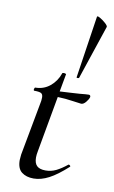

<svg xmlns="http://www.w3.org/2000/svg" viewBox="-84 -767 489 825"><g transform="rotate(10 160.0 -355.0)"><path d="M60 -371Q61 -374 62 -374Q99 -374 126.5 -396.5Q154 -419 166 -454Q166 -457 173 -457Q177 -457 180.5 -455.5Q184 -454 183 -453L169 -376Q193 -377 215 -378.5Q237 -380 255 -381Q284 -384 295 -384Q299 -384 301 -381Q303 -378 302 -374Q299 -364 289 -352Q279 -340 269 -340Q264 -340 231.5 -345Q199 -350 165 -351L121 -106Q118 -91 118 -79Q118 -54 130 -42.5Q142 -31 168 -31Q192 -31 213.5 -41.5Q235 -52 261 -73H262Q265 -73 268 -70Q271 -67 269 -65Q224 -24 189.5 -6Q155 12 123 12Q91 12 71 -3.5Q51 -19 51 -56Q51 -62 53 -80L95 -306Q99 -323 99 -337Q99 -351 91 -355.5Q83 -360 61 -360Q58 -360 58 -365Q58 -368 60 -371ZM271 -720Q272 -725 285 -717.5Q298 -710 309.5 -699.5Q321 -689 320 -684L241 -448Q240 -446 235 -446Q230 -446 230 -448Z"/></g></svg>

Font: CormorantInfant-MediumItalic
Style: Italic
Weight: 500
Italic angle: -10°
Designer: Christian Thalmann (Catharsis Fonts)
Foundry: Catharsis Fonts
Version: Version 3.303